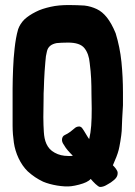

<svg xmlns="http://www.w3.org/2000/svg" viewBox="-20 -734 535 762"><path d="M377 8C394 8 406 -2 420 -10C440 -24 447 -33 447 -48C447 -58 435 -71 428 -78C439 -103 447 -123 451 -139C454 -149 462 -196 463 -214L465 -264C466 -284 467 -301 468 -316V-368C468 -408 466 -448 462 -488C458 -528 450 -566 439 -602C428 -629 416 -650 404 -665C392 -680 379 -691 364 -698C349 -705 333 -710 315 -712C297 -713 276 -714 253 -714C227 -714 203 -712 181 -707C159 -702 139 -696 122 -687C104 -678 89 -668 77 -657C65 -645 57 -632 52 -618C45 -594 41 -569 38 -542C35 -515 33 -489 32 -462C31 -435 30 -408 30 -382V-307V-235C30 -212 32 -189 35 -168C41 -126 61 -82 90 -54C110 -36 128 -24 151 -13C181 0 232 9 263 5C280 3 308 -4 322 -11C330 -15 336 -19 340 -24C349 -13 369 8 377 8ZM251 -115C231 -115 213 -119 197 -128C165 -145 156 -177 154 -210C153 -225 152 -248 152 -269C152 -280 153 -330 153 -343C153 -357 153 -370 154 -382C154 -393 156 -437 157 -450C158 -461 159 -474 160 -488C161 -505 163 -518 166 -529C170 -549 184 -559 205 -563C216 -564 231 -565 250 -565C281 -565 303 -558 315 -543C327 -528 334 -508 336 -484C342 -439 343 -403 343 -361C343 -359 344 -313 344 -303C344 -250 342 -216 334 -182C329 -187 315 -214 305 -227C302 -230 298 -232 294 -232C287 -232 280 -229 275 -224L259 -211C252 -206 244 -201 237 -198C230 -195 226 -188 226 -179C226 -173 228 -167 233 -160C243 -142 256 -129 269 -116C266 -115 263 -115 260 -115Z"/></svg>

Font: Londrina Solid CC
Style: CC
Weight: 400
Designer: Marcelo Magalhaes
Foundry: Tipos Pereira
Version: Version 1.003;FEAKit 1.0